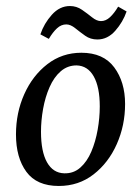

<svg xmlns="http://www.w3.org/2000/svg" viewBox="-20 -604 466 637"><path d="M175 13Q102 13 67.5 -34Q33 -81 33 -158Q33 -230 60.5 -291.5Q88 -353 137 -391Q186 -429 250 -429Q323 -429 359 -380.5Q395 -332 395 -259Q395 -188 367.5 -126Q340 -64 290.5 -25.5Q241 13 175 13ZM193 -29Q224 -28 246.5 -48Q269 -68 283 -101Q297 -134 304 -173.5Q311 -213 311 -251Q311 -315 291 -350.5Q271 -386 234 -387Q204 -387 181.5 -367.5Q159 -348 144.5 -315Q130 -282 123 -243Q116 -204 116 -167Q116 -101 136 -65.5Q156 -30 193 -29ZM303 -473Q280 -473 262.5 -485.5Q245 -498 229.5 -510.5Q214 -523 200 -523Q183 -523 169 -510Q155 -497 142 -475L114 -490Q126 -526 152 -555Q178 -584 212 -584Q234 -584 252 -571.5Q270 -559 285.5 -546.5Q301 -534 315 -534Q331 -534 345 -547Q359 -560 372 -582L400 -566Q388 -531 362.5 -502Q337 -473 303 -473Z"/></svg>

Font: Yrsa
Style: Italic
Weight: 400
Italic angle: -7.10001°
Designer: Anna Giedrys (Yrsa+Rasa design), David Brezina (Yrsa art-direction, Rasa art-direction, design)
Foundry: Rosetta Type Foundry
Version: Version 2.004